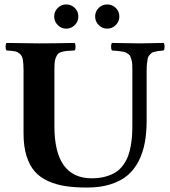

<svg xmlns="http://www.w3.org/2000/svg" viewBox="-20 -842 772 872"><path d="M227.1 -522V-269Q227.1 -32.2 397 -32.2Q432.1 -32.2 460.2 -40.3Q488.3 -48.3 507.3 -61Q526.4 -73.7 540.3 -93.5Q554.2 -113.3 561.8 -133.3Q569.3 -153.3 574 -179.7Q578.6 -206.1 579.8 -227.8Q581.1 -249.5 581.1 -276.9V-522Q581.1 -538.1 580.6 -549.6Q580.1 -561 577.1 -570.3Q574.2 -579.6 572 -585.7Q569.8 -591.8 563.2 -596.4Q556.6 -601.1 551.8 -603.5Q546.9 -606 535.2 -607.9Q523.4 -609.9 514.9 -610.6Q506.3 -611.3 488.8 -612.8Q484.4 -617.2 484.4 -629.9Q484.4 -642.6 488.8 -647Q580.6 -645 616.2 -645Q645 -645 723.1 -647Q727.5 -642.6 727.5 -629.9Q727.5 -617.2 723.1 -612.8Q707 -611.3 700 -610.4Q692.9 -609.4 682.4 -606.9Q671.9 -604.5 667.7 -600.8Q663.6 -597.2 658 -590.8Q652.3 -584.5 650.6 -575.2Q648.9 -565.9 647.5 -553Q646 -540 646 -522V-294.9Q646 -239.7 637.7 -194.6Q629.4 -149.4 609.9 -110.8Q590.3 -72.3 559.8 -46.1Q529.3 -20 482.7 -5.1Q436 9.8 376 9.8Q320.3 9.8 278.1 3.4Q235.8 -2.9 198.7 -19.5Q161.6 -36.1 137.7 -63.5Q113.8 -90.8 100.3 -134Q86.9 -177.2 86.9 -235.8V-522Q86.9 -553.7 83.7 -571Q80.6 -588.4 70.3 -597.4Q60.1 -606.4 47.9 -608.9Q35.6 -611.3 9.8 -612.8Q5.4 -617.2 5.4 -629.9Q5.4 -642.6 9.8 -647Q109.4 -645 155.8 -645Q221.2 -645 318.8 -647Q323.2 -642.6 323.2 -629.9Q323.2 -617.2 318.8 -612.8Q296.9 -611.8 284.9 -610.8Q272.9 -609.9 261 -606.4Q249 -603 243.9 -597.7Q238.8 -592.3 234.1 -581.8Q229.5 -571.3 228.3 -557.4Q227.1 -543.5 227.1 -522ZM226.1 -767.1Q226.1 -790 242.2 -805.9Q258.3 -821.8 280.8 -821.8Q303.7 -821.8 319.8 -805.9Q335.9 -790 335.9 -767.1Q335.9 -744.6 319.8 -728.3Q303.7 -711.9 280.8 -711.9Q258.3 -711.9 242.2 -728.3Q226.1 -744.6 226.1 -767.1ZM412.1 -767.1Q412.1 -790 428.2 -805.9Q444.3 -821.8 466.8 -821.8Q489.7 -821.8 505.9 -805.9Q522 -790 522 -767.1Q522 -744.6 505.9 -728.3Q489.7 -711.9 466.8 -711.9Q444.3 -711.9 428.2 -728.3Q412.1 -744.6 412.1 -767.1Z"/></svg>

Font: Common Serif
Style: Bold
Weight: 700
Designer: Philipp H. Poll, Khaled Hosny
Foundry: Stefan Peev, Context Ltd.
Version: Version 1.026